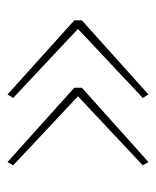

<svg xmlns="http://www.w3.org/2000/svg" viewBox="28 -550 416 512"><g transform="rotate(90 236.0 -294.0)"><path d="M231.9 -106 34.2 -284.2V-304.2L231.9 -481.9L241.2 -466.8L57.1 -293.9L241.2 -121.1ZM412.1 -106 213.9 -284.2V-304.2L412.1 -481.9L420.9 -466.8L236.8 -293.9L420.9 -121.1Z"/></g></svg>

Font: Anuphan Thin
Style: Regular
Weight: 250
Designer: Mike Abbink, Paul van der Laan, Pieter van Rosmalen, Mint Tantisuwanna
Foundry: Bold Monday; Cadson Demak
Version: Version 3.002;hotconv 1.0.109;makeotfexe 2.5.65596